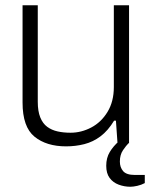

<svg xmlns="http://www.w3.org/2000/svg" viewBox="-20 -546 584 732"><path d="M477 166Q454 166 432.5 158Q411 150 398 132.5Q385 115 385 86Q385 56 398.5 33.5Q412 11 434 -8H471V-1Q461 9 449 26.5Q437 44 437 70Q437 92 449.5 106.5Q462 121 494 121H532V152Q519 159 503.5 162.5Q488 166 477 166ZM232 12Q157 12 111.5 -25Q66 -62 66 -155V-526H124V-158Q124 -122 133.5 -98.5Q143 -75 160 -62.5Q177 -50 199.5 -45Q222 -40 249 -40Q290 -40 328 -60Q366 -80 390 -119.5Q414 -159 414 -214V-526H472V0H428L422 -86H415Q392 -48 363.5 -26.5Q335 -5 301.5 3.5Q268 12 232 12Z"/></svg>

Font: Archivo SemiBold ExtraLight
Style: Regular
Weight: 250
Version: Version 2.001